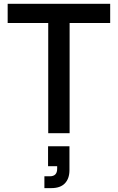

<svg xmlns="http://www.w3.org/2000/svg" viewBox="-20 -695 615 1002"><path d="M343.3 0H231.7V-575H20V-675H555V-575H343.3ZM211.7 286.7V225H240Q278.3 225 278.3 185.8V172.5H230.8V68.3H342.5V192.5Q342.5 236.7 318.8 261.7Q295 286.7 248.3 286.7Z"/></svg>

Font: Funnel Sans Medium
Style: Regular
Weight: 500
Version: Version 1.000; Beta; Release 5; Build 24; ttfautohint (v1.8.